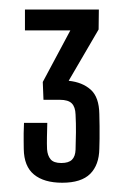

<svg xmlns="http://www.w3.org/2000/svg" viewBox="-20 -820 260 404"><path d="M111 -435.5Q72.5 -435.5 51.5 -452.8Q30.5 -470 30 -506.5Q30 -515.5 29.8 -523.2Q29.5 -531 29.8 -539.8Q30 -548.5 30.5 -561.5H79.5Q79 -545.5 78.8 -531.5Q78.5 -517.5 79 -506Q80 -492.5 86.5 -484.8Q93 -477 109 -477Q124.5 -477 131.5 -484Q138.5 -491 139 -505Q139.5 -523 139.8 -541.5Q140 -560 139 -579Q138.5 -595 131 -602.5Q123.5 -610 106 -610H71.5L70 -647.5L128 -756H32.5V-800H188L187.5 -758L124.5 -650Q153.5 -647 171 -631.2Q188.5 -615.5 189 -580Q189.5 -568.5 189.5 -554.5Q189.5 -540.5 189.5 -528Q189.5 -515.5 189 -507Q188.5 -473 169.8 -454.2Q151 -435.5 111 -435.5Z"/></svg>

Font: Big Shoulders Display Thin
Style: Regular
Weight: 400
Version: Version 2.002